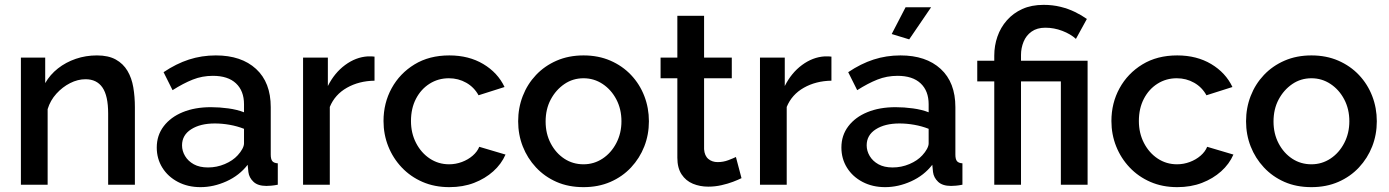

<svg xmlns="http://www.w3.org/2000/svg" viewBox="-20 -760 5717 790"><path d="M535 0H425V-293Q425 -366 401.5 -400Q378 -434 332 -434Q300 -434 268.5 -418Q237 -402 212 -374.5Q187 -347 176 -311V0H66V-523H166V-418Q186 -453 218.5 -478.5Q251 -504 292 -518Q333 -532 379 -532Q426 -532 456.5 -515Q487 -498 504.5 -468.5Q522 -439 528.5 -400.5Q535 -362 535 -319Z M625 -153Q625 -203 653.5 -240.5Q682 -278 732 -298.5Q782 -319 848 -319Q883 -319 919.5 -314Q956 -309 984 -298V-331Q984 -386 951 -417Q918 -448 856 -448Q812 -448 773 -432.5Q734 -417 690 -389L653 -463Q705 -498 757.5 -515Q810 -532 868 -532Q973 -532 1033.5 -476.5Q1094 -421 1094 -319V-124Q1094 -105 1100.5 -97Q1107 -89 1123 -88V0Q1108 3 1096 4Q1084 5 1076 5Q1041 5 1023 -12Q1005 -29 1002 -52L999 -82Q965 -38 912 -14Q859 10 805 10Q753 10 712 -11.5Q671 -33 648 -70Q625 -107 625 -153ZM958 -121Q970 -134 977 -147Q984 -160 984 -170V-230Q956 -241 925 -246.5Q894 -252 864 -252Q804 -252 766.5 -228Q729 -204 729 -162Q729 -139 741.5 -118Q754 -97 777.5 -84Q801 -71 836 -71Q872 -71 905 -85Q938 -99 958 -121Z M1521 -428Q1457 -427 1407.5 -399Q1358 -371 1337 -320V0H1227V-523H1329V-406Q1356 -460 1400 -492.5Q1444 -525 1493 -528Q1503 -528 1509.5 -528Q1516 -528 1521 -527Z M1829 10Q1768 10 1718.5 -11.5Q1669 -33 1633 -71Q1597 -109 1577.5 -158Q1558 -207 1558 -262Q1558 -336 1591.5 -397Q1625 -458 1685.5 -495Q1746 -532 1829 -532Q1909 -532 1968.5 -496.5Q2028 -461 2056 -402L1949 -368Q1931 -401 1898.5 -419.5Q1866 -438 1827 -438Q1783 -438 1747.5 -415.5Q1712 -393 1691.5 -353.5Q1671 -314 1671 -262Q1671 -212 1692 -171.5Q1713 -131 1748.5 -107.5Q1784 -84 1828 -84Q1855 -84 1880.5 -93.5Q1906 -103 1925 -119.5Q1944 -136 1952 -156L2060 -124Q2043 -85 2009.5 -55Q1976 -25 1930.5 -7.5Q1885 10 1829 10Z M2381 10Q2319 10 2270 -11.5Q2221 -33 2185.5 -71Q2150 -109 2131 -157.5Q2112 -206 2112 -261Q2112 -316 2131 -365Q2150 -414 2185.5 -451.5Q2221 -489 2270.5 -510.5Q2320 -532 2381 -532Q2442 -532 2491.5 -510.5Q2541 -489 2576.5 -451.5Q2612 -414 2631 -365Q2650 -316 2650 -261Q2650 -206 2631 -157.5Q2612 -109 2576.5 -71Q2541 -33 2491.5 -11.5Q2442 10 2381 10ZM2225 -260Q2225 -210 2246 -170Q2267 -130 2302 -107Q2337 -84 2381 -84Q2424 -84 2459.5 -107.5Q2495 -131 2516 -171.5Q2537 -212 2537 -261Q2537 -311 2516 -351Q2495 -391 2459.5 -414.5Q2424 -438 2381 -438Q2337 -438 2302 -414Q2267 -390 2246 -350.5Q2225 -311 2225 -260Z M3031 -27Q3017 -20 2996 -12Q2975 -4 2948.5 2Q2922 8 2894 8Q2860 8 2831 -4Q2802 -16 2784.5 -42.5Q2767 -69 2767 -111V-438H2698V-523H2767V-695H2877V-523H2991V-438H2877V-146Q2879 -119 2894.5 -106Q2910 -93 2933 -93Q2956 -93 2977 -101Q2998 -109 3008 -114Z M3401 -428Q3337 -427 3287.5 -399Q3238 -371 3217 -320V0H3107V-523H3209V-406Q3236 -460 3280 -492.5Q3324 -525 3373 -528Q3383 -528 3389.5 -528Q3396 -528 3401 -527Z M3442 -153Q3442 -203 3470.5 -240.5Q3499 -278 3549 -298.5Q3599 -319 3665 -319Q3700 -319 3736.5 -314Q3773 -309 3801 -298V-331Q3801 -386 3768 -417Q3735 -448 3673 -448Q3629 -448 3590 -432.5Q3551 -417 3507 -389L3470 -463Q3522 -498 3574.5 -515Q3627 -532 3685 -532Q3790 -532 3850.5 -476.5Q3911 -421 3911 -319V-124Q3911 -105 3917.5 -97Q3924 -89 3940 -88V0Q3925 3 3913 4Q3901 5 3893 5Q3858 5 3840 -12Q3822 -29 3819 -52L3816 -82Q3782 -38 3729 -14Q3676 10 3622 10Q3570 10 3529 -11.5Q3488 -33 3465 -70Q3442 -107 3442 -153ZM3775 -121Q3787 -134 3794 -147Q3801 -160 3801 -170V-230Q3773 -241 3742 -246.5Q3711 -252 3681 -252Q3621 -252 3583.5 -228Q3546 -204 3546 -162Q3546 -139 3558.5 -118Q3571 -97 3594.5 -84Q3618 -71 3653 -71Q3689 -71 3722 -85Q3755 -99 3775 -121ZM3721 -598 3649 -620 3706 -730H3811Z M4071 -425H4001V-510H4071V-531Q4071 -572 4084 -609.5Q4097 -647 4123 -676.5Q4149 -706 4186.5 -723Q4224 -740 4274 -740Q4311 -740 4343.5 -732Q4376 -724 4403.5 -710.5Q4431 -697 4452 -682L4407 -600Q4385 -620 4351 -633Q4317 -646 4281 -646Q4247 -646 4224.5 -630Q4202 -614 4191.5 -588Q4181 -562 4181 -534V-510H4455V0H4345V-425H4181V0H4071Z M4824 10Q4763 10 4713.5 -11.5Q4664 -33 4628 -71Q4592 -109 4572.5 -158Q4553 -207 4553 -262Q4553 -336 4586.5 -397Q4620 -458 4680.5 -495Q4741 -532 4824 -532Q4904 -532 4963.5 -496.5Q5023 -461 5051 -402L4944 -368Q4926 -401 4893.5 -419.5Q4861 -438 4822 -438Q4778 -438 4742.5 -415.5Q4707 -393 4686.5 -353.5Q4666 -314 4666 -262Q4666 -212 4687 -171.5Q4708 -131 4743.5 -107.5Q4779 -84 4823 -84Q4850 -84 4875.5 -93.5Q4901 -103 4920 -119.5Q4939 -136 4947 -156L5055 -124Q5038 -85 5004.5 -55Q4971 -25 4925.5 -7.5Q4880 10 4824 10Z M5376 10Q5314 10 5265 -11.5Q5216 -33 5180.5 -71Q5145 -109 5126 -157.5Q5107 -206 5107 -261Q5107 -316 5126 -365Q5145 -414 5180.5 -451.5Q5216 -489 5265.5 -510.5Q5315 -532 5376 -532Q5437 -532 5486.5 -510.5Q5536 -489 5571.5 -451.5Q5607 -414 5626 -365Q5645 -316 5645 -261Q5645 -206 5626 -157.5Q5607 -109 5571.5 -71Q5536 -33 5486.5 -11.5Q5437 10 5376 10ZM5220 -260Q5220 -210 5241 -170Q5262 -130 5297 -107Q5332 -84 5376 -84Q5419 -84 5454.5 -107.5Q5490 -131 5511 -171.5Q5532 -212 5532 -261Q5532 -311 5511 -351Q5490 -391 5454.5 -414.5Q5419 -438 5376 -438Q5332 -438 5297 -414Q5262 -390 5241 -350.5Q5220 -311 5220 -260Z"/></svg>

Font: Raleway Thin SemiBold
Style: Regular
Weight: 600
Version: Version 4.026